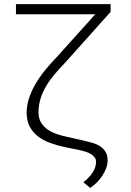

<svg xmlns="http://www.w3.org/2000/svg" viewBox="-20 -731 640 940"><path d="M521.5 -710.9V-672.9L301.3 -426.8Q273.4 -397.9 249.3 -369.6Q225.1 -341.3 207 -311.3Q189 -281.2 178.7 -248.8Q168.5 -216.3 168.5 -179.7Q168.9 -150.4 181.6 -130.1Q194.3 -109.9 214.4 -96.2Q234.4 -82.5 259 -74.5Q283.7 -66.4 308.1 -61L386.2 -43.5Q408.7 -38.1 430.2 -32.2Q451.7 -26.4 468.8 -15.6Q485.8 -4.9 496.3 11.7Q506.8 28.3 506.8 54.7Q506.8 74.2 499.3 94Q491.7 113.8 479.5 131.6Q467.3 149.4 452.1 164.3Q437 179.2 421.4 189L388.2 161.1Q401.4 150.9 412.8 139.2Q424.3 127.4 432.6 115Q440.9 102.5 445.6 89.1Q450.2 75.7 450.2 61.5Q450.2 48.3 443.1 39.1Q436 29.8 424.6 22.9Q413.1 16.1 398.2 11.5Q383.3 6.8 367.2 3.4L298.3 -10.7Q260.7 -18.6 226.8 -30.8Q192.9 -43 167 -62.5Q141.1 -82 126 -110.4Q110.8 -138.7 110.4 -178.7Q110.4 -211.9 120.8 -246.1Q131.3 -280.3 151.1 -315.2Q170.9 -350.1 199 -385.3Q227.1 -420.4 261.2 -455.1L446.3 -661.1H58.1V-710.9Z"/></svg>

Font: Roboto Mono Light
Style: Regular
Weight: 300
Designer: Google
Version: Version 2.000985; 2015; ttfautohint (v1.3)